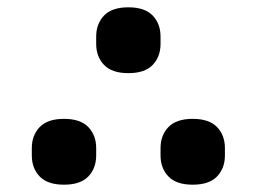

<svg xmlns="http://www.w3.org/2000/svg" viewBox="-20 -494 702 525"><path d="M155 11Q110 11 88.5 -11.5Q67 -34 67 -69V-89Q67 -124 88.5 -146.5Q110 -169 155 -169Q200 -169 221.5 -146.5Q243 -124 243 -89V-69Q243 -34 221.5 -11.5Q200 11 155 11ZM331 -294Q286 -294 264.5 -316.5Q243 -339 243 -374V-394Q243 -429 264.5 -451.5Q286 -474 331 -474Q376 -474 397.5 -451.5Q419 -429 419 -394V-374Q419 -339 397.5 -316.5Q376 -294 331 -294ZM507 11Q462 11 440.5 -11.5Q419 -34 419 -69V-89Q419 -124 440.5 -146.5Q462 -169 507 -169Q552 -169 573.5 -146.5Q595 -124 595 -89V-69Q595 -34 573.5 -11.5Q552 11 507 11Z"/></svg>

Font: IBM Plex Sans Arabic
Style: Bold
Weight: 700
Designer: Mike Abbink, Paul van der Laan, Pieter van Rosmalen, Wael Morcos, Khajak Apelian
Foundry: Bold Monday
Version: Version 1.2